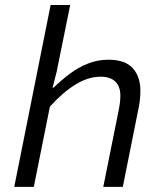

<svg xmlns="http://www.w3.org/2000/svg" viewBox="-20 -732 640 752"><path d="M35.8 0 178.3 -712.4H254.9L201.7 -450.1L185.9 -388.6H189.9Q219.8 -418 253.4 -443.1Q286.9 -468.1 324.6 -483.1Q362.2 -498.1 404.8 -498.1Q469.4 -498.1 499.6 -465.3Q529.8 -432.5 529.8 -376.9Q529.8 -355.9 527.5 -336.6Q525.1 -317.3 520.5 -297.4L461 0H384.5L442.5 -288.7Q446.7 -308.4 449 -324.5Q451.4 -340.5 451.4 -357.1Q451.4 -393.3 431.7 -412.5Q412 -431.6 374.3 -431.6Q325.3 -431.6 275.3 -400.7Q225.3 -369.9 175.4 -314.4L112.4 0Z"/></svg>

Font: SourceCodeVF
Style: Italic
Weight: 200
Italic angle: -11°
Monospace: yes
Designer: Paul D. Hunt, Teo Tuominen
Foundry: Adobe
Version: Version 1.026;hotconv 1.1.0;makeotfexe 2.6.0